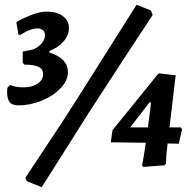

<svg xmlns="http://www.w3.org/2000/svg" viewBox="-20 -698 820 811"><path d="M79 -329Q115 -329 138.5 -344.5Q162 -360 162 -385Q162 -406 143 -415.5Q124 -425 83 -425L76 -433V-480L120 -489Q143 -499 156.5 -515.5Q170 -532 170 -550Q170 -563 161.5 -570.5Q153 -578 139 -578Q108 -578 67 -551H58L49 -604Q74 -620 111.5 -634.5Q149 -649 178 -649Q220 -649 245.5 -630Q271 -611 271 -579Q271 -549 248.5 -523Q226 -497 189 -483V-476Q229 -463 248 -442.5Q267 -422 267 -393Q267 -358 236 -325.5Q205 -293 156.5 -273Q108 -253 58 -253Q32 -253 21 -266Q10 -279 10 -309L11 -327L23 -339Q46 -329 79 -329ZM359 -228Q289 -117 232 -27Q175 63 156 93L93 67L87 53Q107 22 174.5 -79Q242 -180 296 -265L557 -678L617 -654L625 -635Q596 -591 505.5 -453Q415 -315 359 -228ZM648 -386 653 -388 722 -380 696 -160H744L749 -151L735 -91L688 -92Q684 -60 682.5 -37Q681 -14 681 -7L675 0L586 7L580 1Q582 -8 587 -37Q592 -66 596 -95L448 -97L455 -148ZM605 -160 618 -265H611L530 -160Z"/></svg>

Font: Alegreya
Style: Bold Italic
Weight: 700
Italic angle: -7°
Designer: Juan Pablo del Peral
Foundry: Huerta Tipografica
Version: Version 2.007; ttfautohint (v1.6)